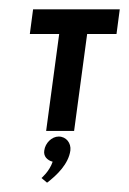

<svg xmlns="http://www.w3.org/2000/svg" viewBox="-20 -281 277 412"><path d="M106 12C91 12 77 26 75 42C73 54 81 63 93 66C86 87 69 101 69 101L81 111C102 95 127 71 131 42C133 26 122 12 106 12ZM44 -208H107L79 0H139L167 -208H230L237 -261H51Z"/></svg>

Font: Hussar Tani
Style: DwaKurs
Weight: 700
Foundry: Cannot Into Space Fonts
Version: Version 0.92